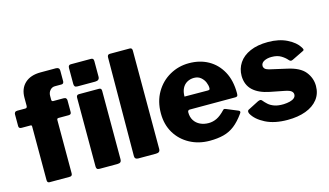

<svg xmlns="http://www.w3.org/2000/svg" viewBox="-86 -1023 2255 1314"><g transform="rotate(-15 1041.0 -366.0)"><path d="M369 -530Q381 -530 386 -524Q391 -518 391 -510V-426Q391 -409 372 -409H300Q289 -409 289 -397V-20Q289 0 271 0H127Q111 0 111 -19V-399Q111 -409 103 -409H39Q19 -409 19 -426V-510Q19 -518 24 -524Q29 -530 41 -530H98Q111 -530 111 -546V-603Q111 -668 151 -705Q191 -742 262 -742H370Q396 -742 396 -719V-643Q396 -636 392 -630.5Q388 -625 380 -625H332Q312 -625 298 -609Q284 -593 284 -570V-542Q284 -530 296 -530H369ZM637 -27Q637 -12 630 -6Q623 0 607 0H483Q469 0 464 -5.5Q459 -11 459 -23V-509Q459 -530 477 -530H620Q637 -530 637 -511ZM638 -611Q638 -584 607 -584H482Q468 -584 463 -590Q458 -596 458 -608V-720Q458 -742 476 -742H620Q638 -742 638 -722Z M911 -27Q911 -12 903.5 -6Q896 0 881 0H756Q731 0 731 -23L735 -721Q735 -742 753 -742H894Q911 -742 911 -723Z M1168 -216Q1168 -182 1183.5 -158Q1199 -134 1225.5 -121.5Q1252 -109 1285 -109Q1315 -109 1343 -122.5Q1371 -136 1403 -170Q1407 -174 1410 -174.5Q1413 -175 1422 -172L1504 -138Q1520 -131 1508 -116Q1473 -67 1437.5 -39.5Q1402 -12 1359 -1Q1316 10 1261 10Q1183 10 1120 -24Q1057 -58 1021 -118Q985 -178 985 -257Q985 -342 1022.5 -406Q1060 -470 1122.5 -505Q1185 -540 1258 -540Q1336 -540 1395.5 -506.5Q1455 -473 1489.5 -410Q1524 -347 1524 -257Q1524 -245 1521.5 -239Q1519 -233 1507 -232H1182Q1176 -232 1172 -228Q1168 -224 1168 -216ZM1334 -326Q1344 -326 1347.5 -328.5Q1351 -331 1351 -340Q1351 -359 1342 -380.5Q1333 -402 1314 -418Q1295 -434 1266 -434Q1239 -434 1217 -421.5Q1195 -409 1183 -385Q1171 -361 1171 -327Z M1924 -385Q1908 -404 1882 -419.5Q1856 -435 1816 -435Q1785 -435 1763 -423.5Q1741 -412 1741 -390Q1741 -381 1749 -371.5Q1757 -362 1788 -355L1898 -330Q1987 -311 2023 -266Q2059 -221 2059 -165Q2059 -110 2028 -70.5Q1997 -31 1941.5 -10.5Q1886 10 1813 10Q1720 10 1657 -22Q1594 -54 1569 -99Q1565 -107 1565 -114.5Q1565 -122 1571 -126L1649 -166Q1661 -171 1667 -170Q1673 -169 1677 -164Q1690 -148 1706 -133.5Q1722 -119 1748 -109.5Q1774 -100 1814 -101Q1838 -102 1858 -107Q1878 -112 1889.5 -122Q1901 -132 1901 -147Q1901 -160 1890 -170Q1879 -180 1845 -187L1743 -207Q1667 -222 1626.5 -260Q1586 -298 1585 -362Q1585 -413 1612 -453.5Q1639 -494 1691.5 -517Q1744 -540 1818 -540Q1897 -540 1953.5 -511.5Q2010 -483 2033 -445Q2038 -438 2040.5 -430Q2043 -422 2033 -418L1951 -378Q1942 -374 1936 -376Q1930 -378 1924 -385Z"/></g></svg>

Font: Libre Franklin ExtraBold
Style: Regular
Weight: 800
Designer: Pablo Impallari, Rodrigo Fuenzalida, Nhung Nguyen
Foundry: Impallari Type
Version: Version 3.000